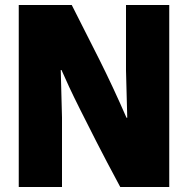

<svg xmlns="http://www.w3.org/2000/svg" viewBox="-20 -748 753 768"><path d="M55 -728H267Q324 -616 377.5 -509.5Q431 -403 486 -277H489L484 -466V-728H657V0H461Q404 -106 365.5 -181.5Q327 -257 300.5 -310Q274 -363 256.5 -400.5Q239 -438 226 -468H223L228 -278V0H55Z"/></svg>

Font: Murecho ExtraBold
Style: Regular
Weight: 800
Designer: Neil Summerour
Foundry: Positype
Version: Version 1.010; ttfautohint (v1.8.3)